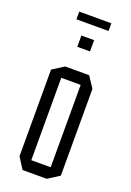

<svg xmlns="http://www.w3.org/2000/svg" viewBox="-146 -812 591 865"><g transform="rotate(20 149.0 -379.0)"><path d="M103 -450V-504H217L252 -451V-450ZM81 0 47 -54V-55H196V0ZM47 -55V-469L102 -504H103V-55ZM196 0V-450H252V-35L197 0ZM123 -606V-660H184V-606ZM77 -721V-758H231V-721Z"/></g></svg>

Font: Foldit Light
Style: Regular
Weight: 300
Version: Version 1.003